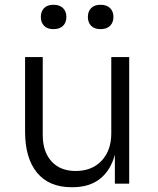

<svg xmlns="http://www.w3.org/2000/svg" viewBox="-20 -769 660 804"><path d="M85 -218V-530H159V-203Q159 -134 195.5 -93.5Q232 -53 297 -53Q365 -53 405.5 -96Q446 -139 446 -211V-530H521V0H461V-121Q443 -55 398.5 -20Q354 15 283 15H280Q185 15 135 -46Q85 -107 85 -218ZM151 -698Q151 -721 164.5 -735Q178 -749 204 -749Q230 -749 244 -735Q258 -721 258 -698Q258 -675 244 -661Q230 -647 204 -647Q178 -647 164.5 -661Q151 -675 151 -698ZM348 -698Q348 -721 361.5 -735Q375 -749 401 -749Q427 -749 441 -735Q455 -721 455 -698Q455 -675 441 -661Q427 -647 401 -647Q375 -647 361.5 -661Q348 -675 348 -698Z"/></svg>

Font: Sora-SIA Light
Style: Regular
Weight: 300
Designer: Jonathan Barnbrook, Julián Moncada
Foundry: Barnbrook Fonts
Version: Version 2.000